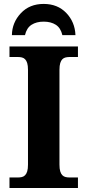

<svg xmlns="http://www.w3.org/2000/svg" viewBox="-20 -948 441 968"><path d="M27.8 0V-53.2H69.8Q81.1 -53.2 90.3 -55.4Q99.6 -57.6 106.4 -64.5Q113.3 -71.3 117.2 -84Q121.1 -96.7 121.1 -118.2V-595.7Q121.1 -617.2 117.2 -629.9Q113.3 -642.6 106.4 -649.4Q99.6 -656.2 90.3 -658.4Q81.1 -660.6 69.8 -660.6H27.8V-713.9H373V-660.6H331.1Q320.3 -660.6 310.8 -658.4Q301.3 -656.2 294.4 -649.4Q287.6 -642.6 283.7 -629.9Q279.8 -617.2 279.8 -595.7V-118.2Q279.8 -96.7 283.7 -84Q287.6 -71.3 294.4 -64.5Q301.3 -57.6 310.8 -55.4Q320.3 -53.2 331.1 -53.2H373V0ZM360.4 -771H294.4Q286.1 -807.1 261.5 -823Q236.8 -838.9 200.2 -838.9Q163.6 -838.9 138.9 -823Q114.3 -807.1 106 -771H40Q41 -834.5 85 -881.3Q128.9 -928.2 200.2 -928.2Q270.5 -928.2 314.2 -882.6Q357.9 -836.9 360.4 -771Z"/></svg>

Font: Droid Serif
Style: Bold
Weight: 700
Designer: Monotype Design team
Foundry: Monotype Imaging Inc.
Version: Version 1.03